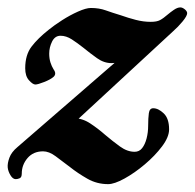

<svg xmlns="http://www.w3.org/2000/svg" viewBox="-21 -454 515 508"><path d="M265.1 33.2Q235.2 33.2 210.1 18.8Q185 4.5 164.3 -11.9Q143.6 -27.5 126.2 -40.6Q108.7 -53.6 93 -53.6Q67.1 -53.6 51.8 -35.7Q36.6 -17.8 36.6 5.2Q36.6 15.2 31.1 17.6Q25.6 20 20.7 20Q12.8 20 6.6 9.5Q0.4 -0.9 -0.6 -10.9Q-1.6 -21.9 3.9 -36.8Q9.4 -51.7 25 -64.7L319.6 -320L355.7 -318.1Q340.8 -304.1 315.5 -295.6Q290.3 -287 274 -287Q254.1 -287 235.7 -300.1Q217.4 -313.1 199.6 -327.7Q183.8 -340.2 169 -349.8Q154.1 -359.4 139.2 -359.4Q124.4 -359.4 116.8 -344.1Q109.2 -328.8 109.2 -312.2Q109.2 -299.4 112.4 -289Q115.7 -278.6 120.8 -270.4Q129.3 -258.8 120.8 -250.8Q113 -243.8 96.1 -237.1Q79.1 -230.4 72.5 -230.4Q65.8 -230.4 55.8 -241.5Q45.7 -252.5 45.7 -273.4Q45.7 -308.6 62.4 -330.6Q79.1 -352.6 108 -375.4Q122.5 -387.2 143.4 -400.6Q164.2 -413.9 185.5 -423.4Q206.8 -432.9 219.4 -432.9Q241.3 -432.9 258.7 -426.6Q276 -420.4 298.5 -413.6Q318.2 -406.6 338.3 -401.4Q358.4 -396.2 377.9 -396.2Q393.8 -396.2 402.4 -400.8Q411.1 -405.4 423.8 -416.4Q429.6 -421.4 439 -427.9Q448.4 -434.4 456.2 -434.4Q461.7 -434.4 468 -429.3Q474.2 -424.1 474.2 -419.1Q474.2 -412.1 462.4 -397.6Q450.5 -383.1 436.5 -370.8L144.1 -100.4L118.5 -110.7Q132.1 -122.5 145.5 -132Q158.9 -141.5 172.6 -141.5Q196.4 -141.5 217.5 -127.6Q238.5 -113.8 257.5 -97Q277 -80.5 296.3 -66.5Q315.7 -52.4 335.2 -52.4Q347.5 -52.4 355 -62Q362.6 -71.6 366.8 -87.5Q371 -103.5 371 -121.4Q371 -141 372.8 -154.3Q374.6 -167.6 384.4 -167.6Q397.9 -167.6 412.1 -154.1Q426.4 -140.6 426.4 -111.7Q426.4 -91.5 407.7 -66.6Q389 -41.8 362.1 -19.1Q335.2 3.6 308.4 18.4Q281.5 33.2 265.1 33.2Z"/></svg>

Font: EB Garamond
Style: Italic
Weight: 400
Italic angle: -17.2°
Designer: Georg Duffner and Octavio Pardo
Foundry: Georg Duffner
Version: Version 1.001